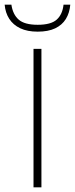

<svg xmlns="http://www.w3.org/2000/svg" viewBox="-48 -805 322 825"><path d="M96 0V-595H130V0ZM114 -669Q69.5 -669 39 -683.5Q8.5 -698 -8.2 -724Q-25 -750 -28 -785H1Q7 -743 32.2 -720.8Q57.5 -698.5 114 -698.5Q171 -698.5 195.8 -720.8Q220.5 -743 225 -785H254Q251 -749.5 235 -723.5Q219 -697.5 189 -683.2Q159 -669 114 -669Z"/></svg>

Font: Encode Sans SC Condensed Thin Thin
Style: Regular
Weight: 250
Version: Version 3.002